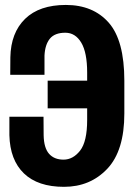

<svg xmlns="http://www.w3.org/2000/svg" viewBox="-20 -740 536 769"><path d="M410.2 -417H170.9V-306.2H410.2ZM329.1 -259.8Q329.1 -172.9 300.8 -136.7Q272.5 -100.6 234.4 -100.6Q197.3 -100.6 176.5 -124Q155.8 -147.5 154.8 -198.2L154.3 -272.5H17.6V-198.7Q20 -99.1 75.9 -45.4Q131.8 8.3 236.3 8.3Q341.3 8.3 409.7 -64Q478 -136.2 478 -285.6V-416.5Q478 -578.1 415.5 -649.2Q353 -720.2 243.7 -720.2Q137.7 -720.2 80.6 -664.6Q23.4 -608.9 21.5 -510.7L21 -440.4H158.2V-517.1Q160.2 -561 179.7 -585Q199.2 -608.9 241.7 -608.9Q281.7 -608.9 305.4 -569.3Q329.1 -529.8 329.1 -449.2Z"/></svg>

Font: Roboto Flex Super Cond Bold
Style: Regular
Weight: 700
Width: 3
Designer: Berlow after Robertson
Foundry: Google
Version: Version 3.000